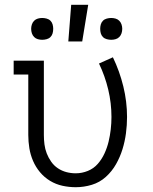

<svg xmlns="http://www.w3.org/2000/svg" viewBox="-20 -773 640 801"><path d="M296 8Q268 8 240.5 2Q213 -4 189 -18.5Q165 -33 147 -54.5Q129 -76 118 -101.5Q107 -127 102.5 -154.5Q98 -182 98 -210V-462H37V-520H163V-210Q163 -190 165.5 -170.5Q168 -151 175 -133Q182 -115 193.5 -98.5Q205 -82 221.5 -71Q238 -60 257 -55Q276 -50 296 -50Q322 -50 346.5 -60Q371 -70 388 -89.5Q405 -109 416 -133Q427 -157 433 -182Q439 -207 442 -233Q445 -259 445 -285Q445 -343 431.5 -399.5Q418 -456 393 -508L451 -534Q479 -476 494.5 -412.5Q510 -349 510 -285Q510 -251 505.5 -217Q501 -183 491 -150.5Q481 -118 464 -88Q447 -58 421.5 -35Q396 -12 363 -2Q330 8 296 8ZM265 -600 277 -753H348L323 -600ZM444 -607Q435 -607 425.5 -609.5Q416 -612 409.5 -618.5Q403 -625 400.5 -634Q398 -643 398 -653Q398 -662 400.5 -671Q403 -680 409.5 -686.5Q416 -693 425.5 -695.5Q435 -698 444 -698Q453 -698 462 -695.5Q471 -693 477.5 -686.5Q484 -680 487 -671Q490 -662 490 -653Q490 -643 487 -634Q484 -625 477.5 -618.5Q471 -612 462 -609.5Q453 -607 444 -607ZM156 -607Q147 -607 138 -609.5Q129 -612 122.5 -618.5Q116 -625 113 -634Q110 -643 110 -653Q110 -662 113 -671Q116 -680 122.5 -686.5Q129 -693 138 -695.5Q147 -698 156 -698Q165 -698 174.5 -695.5Q184 -693 190.5 -686.5Q197 -680 199.5 -671Q202 -662 202 -653Q202 -643 199.5 -634Q197 -625 190.5 -618.5Q184 -612 174.5 -609.5Q165 -607 156 -607Z"/></svg>

Font: Iosevka Etoile Light
Style: Regular
Weight: 300
Designer: Belleve Invis
Foundry: Belleve Invis
Version: Version 25.0.1; ttfautohint (v1.8.4)